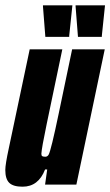

<svg xmlns="http://www.w3.org/2000/svg" viewBox="-23 -696 416 724"><path d="M-3 -55Q-3 -76 10 -136L89 -510H212L153 -228Q134 -137 133 -116Q133 -109 136.5 -107Q140 -105 148 -105Q156 -105 160.5 -113Q165 -121 174.5 -160Q184 -199 198 -266L249 -510H372L265 0H147L155 -57H147Q122 8 62 8Q27 8 12 -6.5Q-3 -21 -3 -55ZM148 -557 139 -672V-676H250L238 -561V-557ZM271 -557 262 -672V-676H373L361 -561V-557Z"/></svg>

Font: Saira Ultra Condensed Black
Style: Italic
Weight: 900
Width: 1
Italic angle: -12°
Designer: Hector Gatti with collaboration of the Omnibus-Type team
Foundry: Omnibus-Type
Version: Version 1.001; ttfautohint (v1.8)